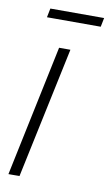

<svg xmlns="http://www.w3.org/2000/svg" viewBox="-78 -693 422 735"><g transform="rotate(10 133.0 -326.0)"><path d="M9 0 116 -510H160L52 0ZM50 -617 57 -652H266L259 -617Z"/></g></svg>

Font: Saira Condensed ExtraLight
Style: Italic
Weight: 250
Width: 3
Italic angle: -12°
Designer: Hector Gatti with collaboration of the Omnibus-Type team
Foundry: Omnibus-Type
Version: Version 1.101